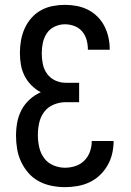

<svg xmlns="http://www.w3.org/2000/svg" viewBox="-20 -763 540 791"><path d="M248 8Q220 8 192.5 2.5Q165 -3 140.5 -16Q116 -29 97.5 -50Q79 -71 67 -96.5Q55 -122 50.5 -149.5Q46 -177 46 -204Q46 -232 51 -259Q56 -286 69 -310.5Q82 -335 102.5 -353.5Q123 -372 148 -383Q127 -394 109.5 -411.5Q92 -429 81 -451Q70 -473 66 -497Q62 -521 62 -545Q62 -571 66.5 -596.5Q71 -622 81.5 -645.5Q92 -669 109 -688.5Q126 -708 148.5 -720.5Q171 -733 196.5 -738Q222 -743 247 -743Q272 -743 296 -738.5Q320 -734 342 -723Q364 -712 381.5 -694.5Q399 -677 410 -655.5Q421 -634 426.5 -610Q432 -586 432 -561Q432 -561 432 -560Q432 -559 432 -558H342Q342 -559 342 -559.5Q342 -560 342 -560Q342 -580 336.5 -599.5Q331 -619 318 -634Q305 -649 286 -656Q267 -663 247 -663Q226 -663 205.5 -653.5Q185 -644 173 -626Q161 -608 156.5 -586.5Q152 -565 152 -543Q152 -521 156.5 -499Q161 -477 174 -459Q187 -441 207.5 -431.5Q228 -422 250 -422H306V-342H250Q225 -342 201 -332Q177 -322 162 -302Q147 -282 141.5 -257Q136 -232 136 -207Q136 -206 136 -206Q136 -206 136 -206Q136 -181 141.5 -156.5Q147 -132 161.5 -112Q176 -92 199.5 -82Q223 -72 248 -72Q270 -72 291 -79Q312 -86 327.5 -101.5Q343 -117 350.5 -138Q358 -159 358 -181Q358 -181 358 -181.5Q358 -182 358 -182H448Q448 -182 448 -181.5Q448 -181 448 -181Q448 -155 442 -129.5Q436 -104 423 -81.5Q410 -59 391 -41Q372 -23 348.5 -12Q325 -1 299 3.5Q273 8 248 8Z"/></svg>

Font: Iosevka SS04 Medium
Style: Regular
Weight: 500
Monospace: yes
Designer: Belleve Invis
Foundry: Belleve Invis
Version: Version 19.0.0; ttfautohint (v1.8.4)